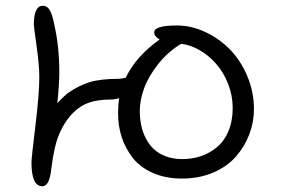

<svg xmlns="http://www.w3.org/2000/svg" viewBox="-20 -711 981 670"><path d="M615.2 -87.9Q558.1 -87.9 513.7 -107.4Q469.2 -127 443.6 -159.7Q418 -192.4 405 -231.4Q392.1 -270.5 392.1 -314Q392.1 -345.2 396 -368.2Q378.4 -363.8 370.1 -363.8Q323.2 -363.8 292.2 -353.5Q261.2 -343.3 235.8 -317.9Q205.6 -287.6 187 -244.1Q168.5 -200.7 159.2 -123Q152.8 -61 127.9 -61Q89.8 -61 89.8 -144Q89.8 -158.7 103.5 -271.5Q117.2 -384.3 117.2 -441.9Q117.2 -482.4 107.7 -550.3Q98.1 -618.2 98.1 -625Q98.1 -690.9 129.9 -690.9Q145 -690.9 153.8 -675.3Q162.6 -659.7 168.9 -627.9Q187 -548.8 187 -458Q187 -419.4 180.2 -351.1Q201.2 -373.5 214.8 -384.8Q254.4 -412.6 292.7 -424.3Q331.1 -436 395 -436Q403.3 -436 418.9 -439.9Q453.6 -513.7 537.1 -573.2Q518.1 -584 518.1 -598.1Q518.1 -622.1 597.2 -622.1Q647.9 -622.1 696.8 -599.1Q745.6 -576.2 783 -537.8Q820.3 -499.5 843.3 -444.6Q866.2 -389.6 866.2 -330.1Q866.2 -284.7 849.9 -241.9Q833.5 -199.2 803.2 -164.6Q772.9 -129.9 724.1 -108.9Q675.3 -87.9 615.2 -87.9ZM467.8 -324.2Q467.8 -298.3 472.7 -274.4Q477.5 -250.5 488.8 -228.5Q500 -206.5 516.8 -190.7Q533.7 -174.8 559.1 -165.3Q584.5 -155.8 616.2 -155.8Q650.9 -155.8 681.6 -166.3Q712.4 -176.8 737.5 -197.8Q762.7 -218.8 777.3 -253.7Q792 -288.6 792 -334Q792 -377.9 775.9 -418.7Q759.8 -459.5 734.1 -488.5Q708.5 -517.6 676.3 -536.1Q644 -554.7 611.8 -558.1Q565.4 -529.8 531.7 -487.1Q498 -444.3 482.9 -402.8Q467.8 -361.3 467.8 -324.2Z"/></svg>

Font: Shantell Sans Irregular Bouncy
Style: Regular
Weight: 300
Designer: Stephen Nixon, Anya Danilova, Shantell Martin
Foundry: Arrow Type
Version: Version 1.006;[9816181b4]